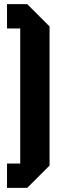

<svg xmlns="http://www.w3.org/2000/svg" viewBox="-20 -770 296 930"><path d="M220 -642V32L112 140H14V22H78V-632H14V-750H112Z"/></svg>

Font: Tektur Condensed SemiBold
Style: Regular
Weight: 600
Width: 3
Designer: Adam Jagosz
Foundry: Adam Jagosz
Version: Version 1.005;gftools[0.9.30]